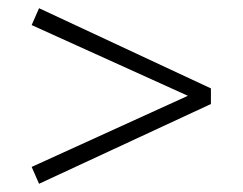

<svg xmlns="http://www.w3.org/2000/svg" viewBox="-20 -464 590 467"><path d="M75 -444 493 -249V-211L75 -17L57 -58L437 -231L57 -403Z"/></svg>

Font: EauTestInfant Semilight
Style: Italic
Weight: 300
Italic angle: -12°
Designer: Christian Thalmann (Catharsis Fonts)
Version: Version 0.001;PS 000.001;hotconv 1.0.88;makeotf.lib2.5.64775